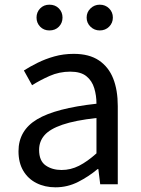

<svg xmlns="http://www.w3.org/2000/svg" viewBox="-20 -787 603 820"><path d="M217 13Q172 13 136 -5Q100 -23 79.5 -57.5Q59 -92 59 -141Q59 -230 138.5 -277.5Q218 -325 392 -344Q392 -379 382.5 -410.5Q373 -442 349 -461.5Q325 -481 280 -481Q233 -481 191.5 -462.5Q150 -444 117 -423L82 -486Q107 -502 140 -518.5Q173 -535 212 -546Q251 -557 295 -557Q361 -557 402.5 -529Q444 -501 463.5 -451.5Q483 -402 483 -334V0H408L400 -65H397Q359 -33 313.5 -10Q268 13 217 13ZM243 -61Q282 -61 317.5 -79Q353 -97 392 -132V-283Q301 -273 247 -254.5Q193 -236 170 -209.5Q147 -183 147 -147Q147 -100 175 -80.5Q203 -61 243 -61ZM191 -657Q167 -657 151.5 -673Q136 -689 136 -712Q136 -735 151.5 -751Q167 -767 191 -767Q216 -767 231.5 -751Q247 -735 247 -712Q247 -689 231.5 -673Q216 -657 191 -657ZM406 -657Q383 -657 366.5 -673Q350 -689 350 -712Q350 -735 366.5 -751Q383 -767 406 -767Q430 -767 446 -751Q462 -735 462 -712Q462 -689 446 -673Q430 -657 406 -657Z"/></svg>

Font: Noto Sans HK
Style: Regular
Weight: 400
Designer: Ryoko NISHIZUKA 西塚涼子 (kana, bopomofo & ideographs); Paul D. Hunt (Latin, Greek & Cyrillic); Sandoll Communications 산돌커뮤니
Foundry: Adobe
Version: Version 2.004-H2;hotconv 1.0.118;makeotfexe 2.5.65603